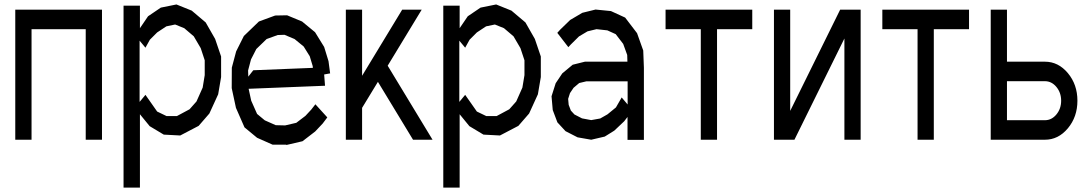

<svg xmlns="http://www.w3.org/2000/svg" viewBox="-20 -649 4898 865"><path d="M439.5 -605.5V-19.5H366.2V-517.6H122.1V-19.5H48.8V-605.5Z M976.1 -301.8 962.9 -224.1 923.3 -137.7 875 -82 792 -38.6 717.8 -42.5 654.3 -80.6 610.4 -134.3V196.3H536.6V-623.5H610.4V-522L647 -575.7L704.6 -614.7L774.9 -628.9L843.8 -601.1L906.7 -547.9L949.2 -473.6L976.1 -394.5ZM902.3 -310.5V-377.4L884.3 -432.1L853 -485.4L810.1 -522L769 -538.6L729.5 -530.3L688 -502.9L655.3 -470.2L635.3 -434.1L608.9 -465.8V-189.9L635.3 -221.7L688 -146.5L730.5 -126H776.9L834 -156.7L865.2 -191.9L893.1 -254.4Z M1382.3 -155.3 1400.9 -179.2 1454.6 -120.1 1433.6 -92.3 1399.9 -56.6 1342.8 -12.7 1271.5 3.9 1268.1 2.9H1215.8H1208.5L1138.2 -28.3L1081.5 -75.2L1043 -163.1L1023.9 -252L1024.4 -344.2L1043.9 -417.5L1078.6 -486.8L1146.5 -552.2L1219.7 -579.1L1273.4 -580.1L1340.8 -552.2L1399.4 -503.9L1440.4 -437.5L1460 -373.5L1467.3 -318.4L1440.4 -313.5L1444.3 -262.7L1100.1 -249L1111.8 -195.3L1138.2 -135.7L1172.9 -106.9L1222.2 -85L1264.6 -84L1314.9 -95.7L1356 -127ZM1134.8 -428.2 1110.8 -381.3 1097.7 -331.5 1098.6 -303.7 1121.1 -332.5 1389.6 -343.3 1388.7 -351.6 1375.5 -395.5 1348.1 -439.5 1307.1 -473.1 1261.7 -492.2 1231 -491.2 1181.2 -473.1Z M1611.3 -163.1V-19.5H1538.1V-605.5H1611.3V-307.6L1792 -605.5H1879.9L1726.6 -353L1928.7 -19.5H1840.8L1682.6 -280.3Z M2416.5 -301.8 2403.3 -224.1 2363.8 -137.7 2315.4 -82 2232.4 -38.6 2158.2 -42.5 2094.7 -80.6 2050.8 -134.3V196.3H1977.1V-623.5H2050.8V-522L2087.4 -575.7L2145 -614.7L2215.3 -628.9L2284.2 -601.1L2347.2 -547.9L2389.6 -473.6L2416.5 -394.5ZM2342.8 -310.5V-377.4L2324.7 -432.1L2293.5 -485.4L2250.5 -522L2209.5 -538.6L2169.9 -530.3L2128.4 -502.9L2095.7 -470.2L2075.7 -434.1L2049.3 -465.8V-189.9L2075.7 -221.7L2128.4 -146.5L2170.9 -126H2217.3L2274.4 -156.7L2305.7 -191.9L2333.5 -254.4Z M2877.9 -421.4 2880.9 -343.8V-19H2807.1V-122.1L2792 -102.5L2747.6 -60.5L2704.6 -33.7L2643.6 -19.5L2582 -30.3L2527.8 -58.1L2491.2 -97.7L2470.2 -153.3L2464.8 -215.3L2483.4 -273.9L2513.2 -318.4L2560.1 -357.4L2615.2 -371.1H2806.6L2805.7 -401.4L2787.6 -451.2L2753.9 -495.1L2716.3 -512.2L2667.5 -517.6L2627 -507.8L2588.4 -484.9L2551.3 -448.2L2540.5 -436.5L2490.7 -501L2503.9 -515.6L2548.8 -559.1L2603.5 -591.3L2663.1 -606L2732.4 -599.1L2796.4 -569.8L2850.1 -499.5ZM2780.8 -210 2807.6 -178.2V-282.7H2622.1L2589.4 -274.9L2564 -253.4L2547.9 -229.5L2539.6 -203.6L2542 -176.8L2551.8 -150.9L2567.9 -133.3L2602.1 -115.7L2643.6 -107.9L2684.1 -115.2L2716.8 -133.8L2754.9 -165Z M3369.1 -605.5V-517.6H3210.4V-19.5H3137.2V-517.6H2978.5V-605.5Z M3466.8 -19.5V-605.5H3540V-149.4L3765.1 -605.5H3857.4V-19.5H3784.2V-475.6L3559.1 -19.5Z M4345.7 -605.5V-517.6H4187V-19.5H4113.8V-517.6H3955.1V-605.5Z M4516.6 -605.5V-371.1H4687.5Q4748 -371.1 4791 -319.6Q4834 -268.1 4834 -195.3Q4834 -122.6 4791 -71Q4748 -19.5 4687.5 -19.5H4443.4V-605.5ZM4516.6 -283.2V-107.4H4687.5Q4717.8 -107.4 4739.3 -133.3Q4760.7 -159.2 4760.7 -195.3Q4760.7 -231.4 4739.3 -257.3Q4717.8 -283.2 4687.5 -283.2Z"/></svg>

Font: Gap Sans
Style: Regular
Weight: 400
Designer: Alexandre Liziard and Étienne Ozeray
Foundry: Interstices.io
Version: Version 1.6.1 - December 3. 2014